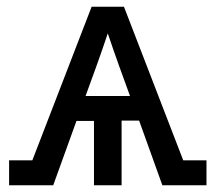

<svg xmlns="http://www.w3.org/2000/svg" viewBox="-20 -550 640 570"><path d="M7 0V-74H76L252 -530H348L524 -74H593V0H462L393 -192H341V0H259V-191H207L138 0ZM234 -265H366L334 -353Q325 -378 316.5 -402.5Q308 -427 300 -451Q292 -427 283.5 -402.5Q275 -378 266 -353Z"/></svg>

Font: Iosevka Slab Extended
Style: Regular
Weight: 400
Width: 7
Monospace: yes
Designer: Belleve Invis
Foundry: Belleve Invis
Version: Version 11.1.1; ttfautohint (v1.8.3)